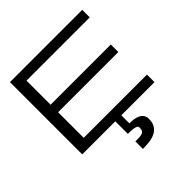

<svg xmlns="http://www.w3.org/2000/svg" viewBox="-267 -936 1409 1409"><g transform="rotate(-45 437.5 -231.5)"><path d="M406.2 208.5Q429.7 208.5 447.3 207.8Q464.8 207 476.6 202.6Q488.3 198.2 494.1 188.7Q500 179.2 500 161.6Q500 155.8 498.5 150.1Q497.1 144.5 488.3 140.1Q479.5 135.7 460.4 133.1Q441.4 130.4 406.2 130.4V-10.3H468.8V83.5Q492.2 83.5 514.6 86.9Q537.1 90.3 554.7 99.1Q572.3 107.9 583 123Q593.8 138.2 593.8 161.6Q593.8 202.6 577.6 227.3Q561.5 252 535.2 265.1Q508.8 278.3 475.1 282.5Q441.4 286.6 406.2 286.6ZM63 0V-750H813V-671.9H156.7V-421.9H781.7V-343.8H156.7V-78.1H813V0Z"/></g></svg>

Font: Michroma
Style: Regular
Weight: 400
Version: Version 1.000